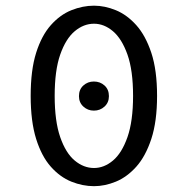

<svg xmlns="http://www.w3.org/2000/svg" viewBox="-20 -645 659 676"><path d="M310.5 -255.5Q289 -255.5 273.5 -269.8Q258 -284 258 -306.5Q258 -330 273.5 -344Q289 -358 310.5 -358Q332.5 -358 348 -344Q363.5 -330 363.5 -306.5Q363.5 -284 348 -269.8Q332.5 -255.5 310.5 -255.5ZM311 10.5Q271 10.5 231.2 -5.5Q191.5 -21.5 159 -58Q126.5 -94.5 107.2 -156Q88 -217.5 88 -307.5Q88 -398 107.2 -459Q126.5 -520 159 -556.5Q191.5 -593 231.2 -609Q271 -625 311 -625Q349 -625 388 -609Q427 -593 459.8 -556.5Q492.5 -520 512.8 -459Q533 -398 533 -307.5Q533 -217.5 512.8 -156Q492.5 -94.5 459.8 -58Q427 -21.5 388 -5.5Q349 10.5 311 10.5ZM311 -53.5Q346.5 -53.5 377.8 -79.8Q409 -106 428.8 -162.2Q448.5 -218.5 448.5 -307.5Q448.5 -397 428.8 -452.8Q409 -508.5 377.8 -535Q346.5 -561.5 311 -561.5Q274.5 -561.5 243 -535Q211.5 -508.5 192 -452.8Q172.5 -397 172.5 -307.5Q172.5 -218.5 192 -162.2Q211.5 -106 243 -79.8Q274.5 -53.5 311 -53.5Z"/></svg>

Font: Sono Monospace
Style: Regular
Weight: 400
Designer: Tyler Finck
Foundry: Tyler Finck
Version: Version 2.112